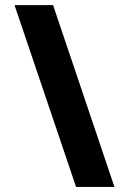

<svg xmlns="http://www.w3.org/2000/svg" viewBox="-20 -682 507 756"><path d="M430.6 54 189 -661.9H37.2L279.5 54Z"/></svg>

Font: Arad-VF Thin Dots1
Style: Regular
Weight: 100
Designer: Mohammad Darvishi
Version: Version 1.000;August 30, 2024;FontCreator 15.0.0.2992 64-bit